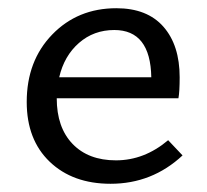

<svg xmlns="http://www.w3.org/2000/svg" viewBox="-20 -442 504 467"><path d="M389 -101 424 -64Q350 5 249 5Q157 5 101 -48.5Q45 -102 45 -194Q45 -294 107 -358Q169 -422 263 -422Q338 -422 377.5 -377Q417 -332 417 -254Q417 -219 414 -203H118Q118 -132 156.5 -92Q195 -52 262 -52Q331 -52 389 -101ZM258 -369Q208 -369 172 -337.5Q136 -306 124 -254H348Q346 -369 258 -369Z"/></svg>

Font: EauTestInfant Medium
Style: Regular
Weight: 500
Designer: Christian Thalmann (Catharsis Fonts)
Version: Version 0.001;PS 000.001;hotconv 1.0.88;makeotf.lib2.5.64775